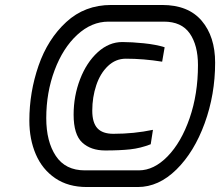

<svg xmlns="http://www.w3.org/2000/svg" viewBox="-20 -752 885 772"><path d="M98 -267Q98 -381 135 -488Q172 -595 246.5 -663.5Q321 -732 427 -732H632Q737 -732 791 -668.5Q845 -605 845 -500Q845 -372 803 -256.5Q761 -141 689.5 -70.5Q618 0 534 0H329Q254 0 202 -35.5Q150 -71 124 -131.5Q98 -192 98 -267ZM538 -67Q599 -67 654 -123.5Q709 -180 742.5 -277Q776 -374 776 -490Q776 -570 743 -617.5Q710 -665 639 -665H416Q348 -665 290.5 -612Q233 -559 199.5 -469.5Q166 -380 166 -277Q166 -183 204.5 -125Q243 -67 321 -67ZM276 -291Q276 -366 302 -433.5Q328 -501 373 -542Q418 -583 472 -583Q509 -583 558 -578Q607 -573 642 -562L632 -504Q557 -516 486 -516Q445 -516 414 -486.5Q383 -457 367 -409Q351 -361 351 -307Q351 -259 371.5 -236.5Q392 -214 436 -214Q519 -214 595 -230L586 -172Q545 -156 503.5 -151.5Q462 -147 403 -147Q345 -147 310.5 -179Q276 -211 276 -291Z"/></svg>

Font: Exo SemiBold
Style: Italic
Weight: 600
Italic angle: -9°
Designer: Natanael Gama
Foundry: Natanael Gama
Version: Version 1.500; ttfautohint (v1.6)